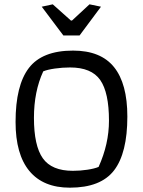

<svg xmlns="http://www.w3.org/2000/svg" viewBox="-20 -860 661 888"><path d="M173 -829 224 -840 308 -765H313L394 -840L447 -829L348 -696H273ZM52 -296Q52 -465 113.5 -545.5Q175 -626 318 -626Q446 -626 507.5 -549.5Q569 -473 569 -321Q569 -152 507.5 -72Q446 8 303 8Q180 8 116 -69Q52 -146 52 -296ZM436 -88Q484 -194 484 -302Q484 -432 443.5 -490Q403 -548 304 -548Q269 -548 234 -543Q199 -538 180 -530Q137 -437 137 -315Q137 -186 178 -128Q219 -70 317 -70Q351 -70 384 -75Q417 -80 436 -88Z"/></svg>

Font: Athiti Medium
Style: Regular
Weight: 500
Designer: CadsonDemak Team
Foundry: CadsonDemak
Version: Version 1.033